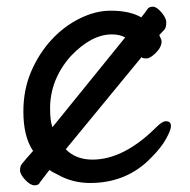

<svg xmlns="http://www.w3.org/2000/svg" viewBox="-20 -524 570 575"><path d="M83 31Q71 31 55.5 14.5Q40 -2 40 -14Q40 -26 45.5 -33Q51 -40 60 -50.5Q69 -61 79 -72Q50 -115 50 -190Q50 -255 73 -309Q96 -363 133.5 -404Q171 -445 218.5 -468.5Q266 -492 311 -492Q369 -492 403 -472Q417 -489 421.5 -496.5Q426 -504 438 -504Q449 -504 463.5 -487Q478 -470 478 -457Q478 -443 473 -436L457 -419Q464 -404 464 -401Q464 -383 447 -366Q430 -349 419 -349Q406 -349 404 -353L177 -77Q207 -46 257 -46Q351 -46 449 -144Q466 -161 477 -161Q492 -161 492 -146Q492 -135 477.5 -108.5Q463 -82 433 -52Q360 24 250 24Q196 24 151 -2Q136 -9 128 -15L99 23Q96 31 83 31ZM137 -143 355 -412Q338 -421 315 -421Q254 -421 192 -356Q130 -286 130 -199Q130 -162 137 -143ZM456 -422Q455 -424 455 -424Q455 -423 456 -422Z"/></svg>

Font: LXGW WenKai TC
Style: Bold
Weight: 700
Designer: LXGW / Fontworks Inc.
Foundry: LXGW / Fontworks Inc.
Version: Version 1.330;April 28, 2024